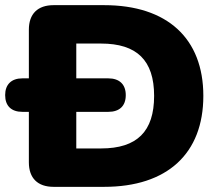

<svg xmlns="http://www.w3.org/2000/svg" viewBox="-48 -725 854 745"><path d="M356 0C601 0 741 -129 741 -353C741 -576 601 -705 356 -705H160C98 -705 64 -671 64 -610V-421H39C-4 -421 -28 -397 -28 -356C-28 -314 -4 -291 39 -291H64V-95C64 -34 98 0 160 0ZM372 -291C416 -291 440 -314 440 -356C440 -397 416 -421 372 -421H248V-556H344C483 -556 550 -491 550 -353C550 -215 484 -149 344 -149H248V-291Z"/></svg>

Font: Nunito Black
Style: Regular
Weight: 900
Designer: Vernon Adams
Foundry: Vernon Adams
Version: Version 3.602